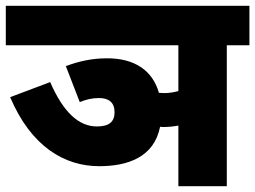

<svg xmlns="http://www.w3.org/2000/svg" viewBox="-26 -642 880 662"><path d="M201 -414 249 -290C271 -299 292 -304 315 -304C349 -304 369 -289 369 -255C369 -222 350 -206 308 -206C247 -206 193 -253 147 -359L9 -307C81 -137 196 -69 316 -69C413 -69 505 -99 526 -205C529 -205 532 -204 535 -204C555 -204 573 -206 589 -209V0H756V-486H834V-622H-6V-486H589V-328C574 -324 558 -321 540 -321C533 -321 527 -322 522 -322C500 -398 440 -441 343 -441C289 -441 244 -430 201 -414Z"/></svg>

Font: Noto Sans Devanagari SemiCondensed Black
Style: Regular
Weight: 900
Width: 4
Designer: Jelle Bosma - Monotype Design Team
Foundry: Monotype Imaging Inc.
Version: Version 2.004